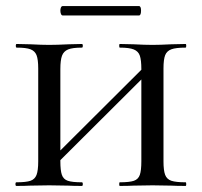

<svg xmlns="http://www.w3.org/2000/svg" viewBox="-20 -613 665 633"><path d="M592 0Q562 0 545 -1L483 -2L420 -1Q404 0 375 0Q373 0 373 -6Q373 -12 375 -12Q407 -12 421.5 -17Q436 -22 441 -36.5Q446 -51 446 -81V-351L179 -85V-81Q179 -51 184 -36.5Q189 -22 203.5 -17Q218 -12 250 -12Q253 -12 253 -6Q253 0 250 0Q221 0 205 -1L142 -2L79 -1Q63 0 34 0Q31 0 31 -6Q31 -12 34 -12Q66 -12 80.5 -17Q95 -22 100.5 -36.5Q106 -51 106 -81V-387Q106 -417 100.5 -431Q95 -445 80.5 -450.5Q66 -456 35 -456Q32 -456 32 -462Q32 -468 35 -468L80 -467Q118 -465 142 -465Q167 -465 207 -467L250 -468Q253 -468 253 -462Q253 -456 250 -456Q219 -456 204.5 -450Q190 -444 184.5 -429.5Q179 -415 179 -385V-117L446 -383V-385Q446 -415 441 -429.5Q436 -444 421 -450Q406 -456 375 -456Q373 -456 373 -462Q373 -468 375 -468L420 -467Q458 -465 483 -465Q507 -465 545 -467L592 -468Q594 -468 594 -462Q594 -456 592 -456Q560 -456 545 -450.5Q530 -445 524.5 -431Q519 -417 519 -387V-81Q519 -51 524.5 -36.5Q530 -22 545 -17Q560 -12 592 -12Q594 -12 594 -6Q594 0 592 0ZM179 -578Q179 -584 181 -588.5Q183 -593 187 -593H438Q445 -593 445 -578Q445 -562 438 -562H187Q183 -562 181 -567Q179 -572 179 -578Z"/></svg>

Font: Cormorant SC Medium
Style: Regular
Weight: 500
Designer: Christian Thalmann (Catharsis Fonts)
Version: Version 3.000